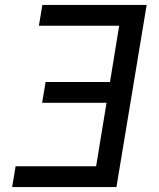

<svg xmlns="http://www.w3.org/2000/svg" viewBox="-20 -755 640 775"><path d="M29 0 43 -84H368L410 -340H150L164 -424H424L461 -651H137L151 -735H572L450 0Z"/></svg>

Font: Iosevka SS04 Md Ex Obl
Style: Regular
Weight: 500
Width: 7
Italic angle: -9°
Monospace: yes
Designer: Belleve Invis
Foundry: Belleve Invis
Version: Version 19.0.0; ttfautohint (v1.8.4)